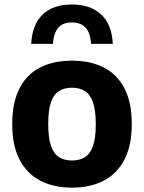

<svg xmlns="http://www.w3.org/2000/svg" viewBox="-20 -826 642 856"><path d="M301 10.5Q219 10.5 159.2 -20.8Q99.5 -52 67 -114.8Q34.5 -177.5 34.5 -272Q34.5 -367.5 66.2 -430.5Q98 -493.5 157.8 -524.5Q217.5 -555.5 301 -555.5Q384.5 -555.5 444.2 -524.2Q504 -493 535.8 -430.2Q567.5 -367.5 567.5 -273Q567.5 -178 535 -115Q502.5 -52 442.8 -20.8Q383 10.5 301 10.5ZM301 -110.5Q334.5 -110.5 358.2 -125Q382 -139.5 394.5 -174.8Q407 -210 407 -271.5Q407 -334.5 394.5 -370Q382 -405.5 358.2 -420.2Q334.5 -435 301 -435Q267.5 -435 243.8 -420.5Q220 -406 207.5 -370.8Q195 -335.5 195 -273.5Q195 -210.5 207.5 -175Q220 -139.5 243.8 -125Q267.5 -110.5 301 -110.5ZM119 -630.5Q124 -717.5 170.8 -761.8Q217.5 -806 300.5 -806Q383 -806 430.8 -761.5Q478.5 -717 483 -630.5H386Q383 -679 361.8 -702.5Q340.5 -726 300.5 -726Q260 -726 239.8 -702.5Q219.5 -679 216 -630.5Z"/></svg>

Font: Encode Sans Condensed Thin
Style: Bold
Weight: 700
Version: Version 3.002